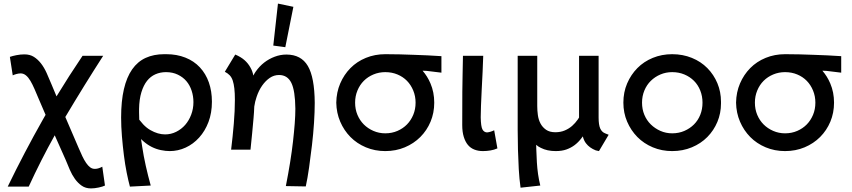

<svg xmlns="http://www.w3.org/2000/svg" viewBox="-20 -834 4750 1070"><path d="M487 216Q457 216 435.5 201Q414 186 397.5 163Q381 140 369 112Q357 84 346 57L285 -80Q208 58 140 206H23Q115 16 218 -166Q226 -180 234 -194L197 -280Q184 -311 172.5 -337.5Q161 -364 149.5 -383.5Q138 -403 124.5 -414Q111 -425 95 -425Q84 -425 71.5 -421.5Q59 -418 51 -414L35 -517Q49 -522 71.5 -526.5Q94 -531 116 -531Q147 -531 169 -517Q191 -503 208.5 -480.5Q226 -458 240 -427Q254 -396 267 -364L295 -297Q365 -412 440 -523H555Q450 -360 344 -182L418 -10Q429 16 439 37Q449 58 460 74Q471 90 482.5 98.5Q494 107 507 107Q509 107 511 107Q520 107 530.5 103.5Q541 100 550 95L565 200Q553 206 530 211Q507 216 487 216Z M704 206Q695 173 686 128Q677 83 670.5 31.5Q664 -20 659.5 -74.5Q655 -129 655 -179Q655 -270 670.5 -337Q686 -404 716.5 -447.5Q747 -491 792 -511.5Q837 -532 895 -532Q898 -532 901 -532Q904 -532 907 -532Q965 -532 1013 -513Q1061 -494 1094 -458.5Q1127 -423 1144 -374.5Q1161 -326 1161 -267Q1161 -205 1142 -154.5Q1123 -104 1090 -67.5Q1057 -31 1014.5 -11.5Q972 8 926 8Q903 8 876.5 2.5Q850 -3 826 -15Q802 -27 780 -46Q773 -52 766 -59Q769 -39 772 -19Q780 35 792.5 90.5Q805 146 820 200ZM755 -227Q755 -217 755 -207Q755 -188 756 -167Q767 -153 778 -141Q797 -121 818 -109Q839 -97 859.5 -91Q880 -85 900 -85Q933 -85 962 -99.5Q991 -114 1012 -138Q1033 -162 1045.5 -195Q1058 -228 1058 -265Q1058 -298 1048 -328.5Q1038 -359 1019 -381.5Q1000 -404 971 -418Q942 -432 905 -432Q873 -432 846 -420Q819 -408 799.5 -383.5Q780 -359 768 -320Q756 -281 755 -227Z M1573 203Q1587 132 1597 69.5Q1607 7 1613 -46.5Q1619 -100 1622.5 -145.5Q1626 -191 1626 -228Q1625 -329 1603.5 -372.5Q1582 -416 1535 -416Q1507 -416 1483.5 -400Q1460 -384 1441 -357Q1422 -330 1410 -294Q1401 -268 1397 -240Q1396 -209 1393 -176Q1386 -95 1376 0H1268Q1277 -73 1283 -145Q1289 -217 1289 -278Q1289 -315 1286 -341Q1283 -367 1277 -385Q1271 -403 1260 -414.5Q1249 -426 1233 -434L1291 -530Q1322 -517 1342.5 -499Q1363 -481 1376 -457Q1387 -438 1392 -413Q1398 -425 1405 -435Q1426 -465 1452.5 -485.5Q1479 -506 1511 -518Q1543 -530 1576 -530Q1658 -530 1695.5 -466.5Q1733 -403 1734 -261Q1734 -211 1730 -149.5Q1726 -88 1718.5 -24.5Q1711 39 1702.5 99.5Q1694 160 1684 205ZM1615 -796 1570 -571 1503 -580 1529 -814Z M2127 8Q2069 8 2019 -13Q1969 -34 1933 -70.5Q1897 -107 1876 -156Q1855 -205 1854 -262Q1855 -320 1876 -369Q1897 -418 1933 -454.5Q1969 -491 2019 -511.5Q2069 -532 2127 -532Q2129 -532 2130 -532Q2171 -532 2209 -531Q2247 -530 2285.5 -528.5Q2324 -527 2362 -525.5Q2400 -524 2440 -521V-429Q2413 -432 2395 -434.5Q2377 -437 2358 -439Q2347 -440 2335 -440Q2362 -409 2379 -369Q2400 -320 2400 -262Q2400 -205 2379.5 -156Q2359 -107 2322.5 -70.5Q2286 -34 2236 -13Q2186 8 2127 8ZM2127 -91Q2164 -91 2195 -104.5Q2226 -118 2248 -140.5Q2270 -163 2283 -194Q2296 -225 2296 -262Q2296 -298 2283 -329.5Q2270 -361 2248 -383.5Q2226 -406 2195 -419Q2164 -432 2127 -432Q2092 -432 2061 -419Q2030 -406 2007.5 -383.5Q1985 -361 1972 -329.5Q1959 -298 1959 -262Q1959 -225 1972 -194Q1985 -163 2007.5 -140.5Q2030 -118 2061 -104.5Q2092 -91 2127 -91Z M2671 8Q2645 8 2623.5 -0.5Q2602 -9 2587.5 -26.5Q2573 -44 2564.5 -71.5Q2556 -99 2556 -137Q2556 -274 2556.5 -322Q2557 -370 2558 -419.5Q2559 -469 2560 -523H2673Q2672 -483 2669.5 -433Q2667 -383 2664.5 -334Q2662 -285 2660.5 -244.5Q2659 -204 2659 -180Q2660 -129 2668.5 -113Q2677 -97 2694 -96Q2704 -97 2714 -100Q2724 -103 2734 -108L2752 -7Q2734 1 2713 4.5Q2692 8 2671 8Z M3318 8 3300 4Q3265 -10 3246 -35Q3234 -50 3228 -74Q3223 -68 3219 -62Q3203 -41 3182.5 -25.5Q3162 -10 3136.5 -1Q3111 8 3077 8Q3029 8 2994 -10Q2979 -17 2968 -27Q2968 -11 2969 4Q2970 39 2972 71.5Q2974 104 2978.5 136Q2983 168 2991 200L2881 212Q2874 162 2871 108Q2868 54 2866.5 -1Q2865 -56 2865 -110V-523H2974V-243Q2974 -218 2977.5 -192.5Q2981 -167 2992 -146Q3003 -125 3023 -111Q3043 -97 3075 -97Q3104 -97 3127.5 -107Q3151 -117 3168.5 -132.5Q3186 -148 3200 -168Q3203 -174 3207 -179V-523H3316V-179Q3316 -138 3325 -118Q3334 -98 3352 -91L3372 -83Z M3726 8Q3668 8 3618 -13Q3568 -34 3532 -70.5Q3496 -107 3475 -156Q3454 -205 3454 -262Q3454 -320 3475 -369Q3496 -418 3532 -454.5Q3568 -491 3618 -511.5Q3668 -532 3726 -532Q3785 -532 3835.5 -511.5Q3886 -491 3922 -454.5Q3958 -418 3978 -370Q3998 -322 3998 -267Q3998 -265 3998 -262Q3998 -259 3998 -257Q3998 -203 3978 -155Q3958 -107 3922 -70.5Q3886 -34 3835.5 -13Q3785 8 3726 8ZM3726 -91Q3763 -91 3794 -104.5Q3825 -118 3847.5 -140.5Q3870 -163 3882.5 -194Q3895 -225 3895 -262Q3895 -298 3882.5 -329.5Q3870 -361 3847.5 -383.5Q3825 -406 3794 -419Q3763 -432 3726 -432Q3691 -432 3660.5 -419Q3630 -406 3607 -383.5Q3584 -361 3571 -329.5Q3558 -298 3558 -262Q3558 -225 3571 -194Q3584 -163 3607 -140.5Q3630 -118 3660.5 -104.5Q3691 -91 3726 -91Z M4355 8Q4297 8 4247 -13Q4197 -34 4161 -70.5Q4125 -107 4104 -156Q4083 -205 4082 -262Q4083 -320 4104 -369Q4125 -418 4161 -454.5Q4197 -491 4247 -511.5Q4297 -532 4355 -532Q4357 -532 4358 -532Q4399 -532 4437 -531Q4475 -530 4513.5 -528.5Q4552 -527 4590 -525.5Q4628 -524 4668 -521V-429Q4641 -432 4623 -434.5Q4605 -437 4586 -439Q4575 -440 4563 -440Q4590 -409 4607 -369Q4628 -320 4628 -262Q4628 -205 4607.5 -156Q4587 -107 4550.5 -70.5Q4514 -34 4464 -13Q4414 8 4355 8ZM4355 -91Q4392 -91 4423 -104.5Q4454 -118 4476 -140.5Q4498 -163 4511 -194Q4524 -225 4524 -262Q4524 -298 4511 -329.5Q4498 -361 4476 -383.5Q4454 -406 4423 -419Q4392 -432 4355 -432Q4320 -432 4289 -419Q4258 -406 4235.5 -383.5Q4213 -361 4200 -329.5Q4187 -298 4187 -262Q4187 -225 4200 -194Q4213 -163 4235.5 -140.5Q4258 -118 4289 -104.5Q4320 -91 4355 -91Z"/></svg>

Font: Rising Sun SemiBold
Style: Regular
Weight: 600
Designer: Matt McInerney, Pablo Impallari, Rodrigo Fuenzalida (Raleway font), Stephen Hutchings (Greek), Cristiano Sobral (main ch
Foundry: The Rising Sun Project Authors
Version: Version 4.327; ttfautohint (v1.8.4.7-5d5b-dirty)